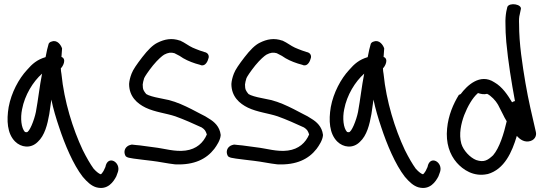

<svg xmlns="http://www.w3.org/2000/svg" viewBox="-20 -761 2636 931"><path d="M278 -485C279 -498 280 -514 281 -526C276 -542 258 -569 232 -560C223 -558 219 -554 216 -549C212 -536 205 -508 201 -484C160 -472 136 -451 111 -422C71 -379 35 -312 22 -242C11 -177 15 -113 53 -75C82 -46 129 -39 163 -73C197 -104 210 -157 219 -208C223 -232 225 -253 229 -278C238 -234 252 -187 267 -143C294 -61 335 37 381 96C403 122 423 140 446 147C503 163 531 119 544 94L552 72C567 25 502 -12 491 49L482 68C479 73 471 85 468 84L467 83H466C462 82 449 74 434 57C418 35 400 4 381 -34C333 -136 291 -270 278 -402C276 -413 275 -421 275 -430C284 -437 305 -475 278 -485ZM184 -404C172 -344 165 -277 154 -218C146 -178 122 -118 109 -120C108 -120 105 -120 101 -121C83 -140 78 -188 87 -231C100 -300 140 -365 184 -404Z M1050 -108C1045 -147 1020 -170 993 -186C983 -193 969 -201 954 -208C940 -215 926 -223 908 -232C874 -249 838 -266 798 -276L750 -286C728 -290 699 -298 689 -305C677 -320 672 -326 672 -351C673 -359 675 -370 679 -382C683 -391 698 -414 722 -444C746 -473 766 -490 776 -496C795 -506 809 -508 826 -503L851 -490C873 -474 900 -462 928 -453L949 -447C970 -436 985 -456 990 -476C995 -486 993 -505 970 -509L949 -516C937 -521 924 -525 914 -530C894 -539 878 -553 854 -564H853C813 -578 778 -571 744 -554C721 -543 697 -519 670 -484C643 -449 625 -423 618 -404C611 -386 607 -369 606 -354C606 -293 645 -259 686 -239C732 -217 785 -212 830 -197C872 -182 919 -161 958 -143C973 -133 977 -127 983 -109C966 -69 933 -38 880 -31C827 -24 778 -41 725 -47C696 -50 666 -56 637 -58L619 -60C617 -60 602 -56 597 -51C580 -38 581 -16 590 -3C595 1 602 4 611 5L628 8C655 11 686 16 717 19C752 23 792 32 829 36H830C922 40 981 10 1019 -39C1031 -55 1048 -81 1050 -104Z M1546 -108C1541 -147 1516 -170 1489 -186C1479 -193 1465 -201 1450 -208C1436 -215 1422 -223 1404 -232C1370 -249 1334 -266 1294 -276L1246 -286C1224 -290 1195 -298 1185 -305C1173 -320 1168 -326 1168 -351C1169 -359 1171 -370 1175 -382C1179 -391 1194 -414 1218 -444C1242 -473 1262 -490 1272 -496C1291 -506 1305 -508 1322 -503L1347 -490C1369 -474 1396 -462 1424 -453L1445 -447C1466 -436 1481 -456 1486 -476C1491 -486 1489 -505 1466 -509L1445 -516C1433 -521 1420 -525 1410 -530C1390 -539 1374 -553 1350 -564H1349C1309 -578 1274 -571 1240 -554C1217 -543 1193 -519 1166 -484C1139 -449 1121 -423 1114 -404C1107 -386 1103 -369 1102 -354C1102 -293 1141 -259 1182 -239C1228 -217 1281 -212 1326 -197C1368 -182 1415 -161 1454 -143C1469 -133 1473 -127 1479 -109C1462 -69 1429 -38 1376 -31C1323 -24 1274 -41 1221 -47C1192 -50 1162 -56 1133 -58L1115 -60C1113 -60 1098 -56 1093 -51C1076 -38 1077 -16 1086 -3C1091 1 1098 4 1107 5L1124 8C1151 11 1182 16 1213 19C1248 23 1288 32 1325 36H1326C1418 40 1477 10 1515 -39C1527 -55 1544 -81 1546 -104Z M1840 -485C1841 -498 1842 -514 1843 -526C1838 -542 1820 -569 1794 -560C1785 -558 1781 -554 1778 -549C1774 -536 1767 -508 1763 -484C1722 -472 1698 -451 1673 -422C1633 -379 1597 -312 1584 -242C1573 -177 1577 -113 1615 -75C1644 -46 1691 -39 1725 -73C1759 -104 1772 -157 1781 -208C1785 -232 1787 -253 1791 -278C1800 -234 1814 -187 1829 -143C1856 -61 1897 37 1943 96C1965 122 1985 140 2008 147C2065 163 2093 119 2106 94L2114 72C2129 25 2064 -12 2053 49L2044 68C2041 73 2033 85 2030 84L2029 83H2028C2024 82 2011 74 1996 57C1980 35 1962 4 1943 -34C1895 -136 1853 -270 1840 -402C1838 -413 1837 -421 1837 -430C1846 -437 1867 -475 1840 -485ZM1746 -404C1734 -344 1727 -277 1716 -218C1708 -178 1684 -118 1671 -120C1670 -120 1667 -120 1663 -121C1645 -140 1640 -188 1649 -231C1662 -300 1702 -365 1746 -404Z M2477 -271C2472 -270 2467 -268 2463 -265C2442 -300 2416 -340 2377 -362C2307 -408 2243 -344 2214 -305C2211 -303 2207 -302 2205 -301C2178 -257 2154 -202 2148 -138C2141 -68 2160 -12 2195 28C2224 61 2276 98 2344 83H2345C2426 60 2463 -24 2486 -102C2497 -90 2515 -73 2541 -75C2572 -78 2584 -102 2578 -123C2561 -196 2542 -276 2528 -358C2513 -448 2497 -547 2497 -644C2496 -664 2497 -680 2500 -690L2505 -714C2515 -741 2449 -751 2440 -727L2435 -705C2432 -688 2430 -667 2431 -642C2431 -619 2432 -590 2435 -557C2444 -461 2460 -363 2477 -271ZM2217 -64C2204 -110 2216 -163 2231 -203C2247 -244 2271 -287 2297 -309V-310C2312 -305 2327 -302 2342 -306C2361 -297 2384 -273 2395 -253L2419 -206C2424 -196 2429 -185 2437 -173C2423 -112 2402 -44 2371 -8C2346 15 2328 28 2289 15C2259 3 2227 -31 2217 -64Z"/></svg>

Font: Stray Cat
Style: ExBd
Weight: 800
Version: Version 1.0